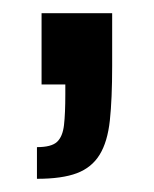

<svg xmlns="http://www.w3.org/2000/svg" viewBox="-20 -128 233 291"><path d="M36 143V95Q58 95 66.5 87Q75 79 77 61.5Q79 44 79 15V0H43V-108H150V-28Q150 22 146.5 54.5Q143 87 131 106.5Q119 126 96.5 134.5Q74 143 36 143Z"/></svg>

Font: Saira UltraCondensed
Style: Bold
Weight: 700
Width: 1
Designer: Hector Gatti with collaboration of the Omnibus-Type team
Foundry: Omnibus-Type
Version: Version 1.101